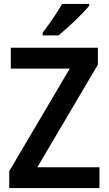

<svg xmlns="http://www.w3.org/2000/svg" viewBox="-20 -957 553 977"><path d="M434 -928V-937H296C271 -892 229 -833 197 -790V-777H278C325 -815 404 -890 434 -928ZM486 0V-106H170L478 -628V-714H35V-608H335L27 -86V0Z"/></svg>

Font: Noto Sans Thai SemCond SemBd
Style: Regular
Weight: 600
Width: 4
Designer: Monotype Design Team
Foundry: Monotype Imaging Inc.
Version: Version 2.002